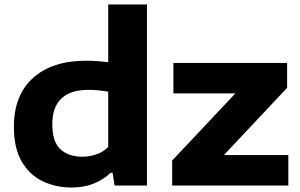

<svg xmlns="http://www.w3.org/2000/svg" viewBox="-20 -828 1340 857"><path d="M300.5 9Q229 9 170.5 -19Q112 -47 77 -106.8Q42 -166.5 42 -262Q42 -403.5 127.5 -480.2Q213 -557 365 -557Q391 -557 416.5 -555Q442 -553 463 -550.5V-808H636V0H491.5L482.5 -57H474Q443 -27 399.2 -9Q355.5 9 300.5 9ZM347 -128.5Q378 -128.5 408.8 -138.5Q439.5 -148.5 463 -172V-418.5Q445.5 -422 423 -424.5Q400.5 -427 376.5 -427Q213.5 -427 213.5 -273.5Q213.5 -194.5 250 -161.5Q286.5 -128.5 347 -128.5ZM748.5 0V-111.5L1030.5 -411H754V-547H1261.5V-436L979.5 -136H1267V0Z"/></svg>

Font: Encode Sans Exp
Style: Bold
Weight: 700
Width: 7
Designer: Multiple Designers
Foundry: Impallari Type
Version: Version 3.002; ttfautohint (v1.8.3) -l 8 -r 50 -G 200 -x 14 